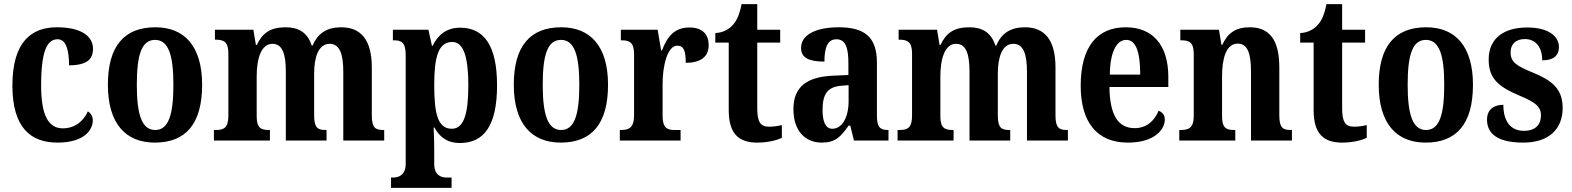

<svg xmlns="http://www.w3.org/2000/svg" viewBox="-20 -680 7608 929"><path d="M258 10C386 10 429 -50 429 -98C429 -117 420 -132 405 -141C385 -95 343 -59 284 -59C210 -59 179 -130 179 -267C179 -439 210 -490 259 -490C302 -490 314 -432 314 -364C409 -364 430 -400 430 -444C430 -503 376 -548 255 -548C135 -548 40 -481 40 -266C40 -63 128 10 258 10Z M729 10C880 10 958 -82 958 -270C958 -457 872 -548 732 -548C581 -548 502 -457 502 -270C502 -82 588 10 729 10ZM731 -51C666 -51 642 -126 642 -270C642 -414 665 -487 730 -487C795 -487 819 -414 819 -270C819 -126 796 -51 731 -51Z M1015 0H1286V-51H1283C1245 -51 1222 -59 1222 -116V-311C1222 -394 1243 -468 1298 -468C1347 -468 1363 -418 1363 -333V0H1560V-51H1557C1518 -51 1500 -60 1500 -122V-324C1500 -401 1520 -468 1575 -468C1624 -468 1641 -418 1641 -333V0H1839V-51H1836C1797 -51 1779 -60 1779 -122V-354C1779 -490 1724 -548 1631 -548C1562 -548 1517 -519 1493 -460H1488C1468 -523 1424 -548 1362 -548C1287 -548 1249 -519 1223 -463H1218L1206 -536H1020V-488H1023C1061 -488 1085 -479 1085 -422V-120C1085 -60 1062 -51 1023 -51H1015Z M1872 229H2165V179H2141C2118 179 2081 171 2081 113V49C2081 8 2080 -30 2078 -63H2082C2107 -17 2144 12 2205 12C2323 12 2385 -74 2385 -267C2385 -460 2322 -546 2206 -546C2139 -546 2098 -509 2073 -458H2070L2053 -536H1881V-485H1887C1920 -485 1943 -476 1943 -415V112C1943 170 1906 179 1882 179H1872ZM2166 -57C2099 -57 2081 -128 2081 -268C2081 -399 2099 -477 2168 -477C2224 -477 2246 -402 2246 -267C2246 -128 2224 -57 2166 -57Z M2693 10C2844 10 2922 -82 2922 -270C2922 -457 2836 -548 2696 -548C2545 -548 2466 -457 2466 -270C2466 -82 2552 10 2693 10ZM2695 -51C2630 -51 2606 -126 2606 -270C2606 -414 2629 -487 2694 -487C2759 -487 2783 -414 2783 -270C2783 -126 2760 -51 2695 -51Z M2979 0H3273V-51H3245C3211 -51 3186 -59 3186 -118V-275C3186 -360 3209 -459 3257 -459C3290 -459 3298 -431 3298 -376C3368 -376 3409 -404 3409 -461C3409 -512 3381 -547 3316 -547C3246 -547 3210 -507 3183 -436H3179L3162 -536H2984V-485H2987C3025 -485 3048 -476 3048 -417V-123C3048 -60 3022 -51 2983 -51H2979Z M3644 10C3702 10 3744 -4 3763 -13V-75C3744 -70 3723 -67 3700 -67C3658 -67 3644 -93 3644 -156V-474H3755V-536H3644V-660H3568C3559 -612 3546 -583 3529 -563C3511 -541 3482 -522 3441 -520V-474H3506V-147C3506 -31 3556 10 3644 10Z M3956 10C4022 10 4048 -18 4086 -72H4094L4112 0H4279V-51H4276C4236 -51 4223 -67 4223 -122V-377C4223 -503 4161 -548 4038 -548C3936 -548 3856 -516 3856 -448C3856 -401 3893 -382 3969 -382C3969 -449 3984 -490 4027 -490C4072 -490 4085 -448 4085 -374V-317L4014 -314C3884 -309 3819 -260 3819 -152C3819 -42 3880 10 3956 10ZM4007 -57C3975 -57 3960 -90 3960 -148C3960 -222 3982 -259 4049 -265L4086 -268V-191C4086 -112 4055 -57 4007 -57Z M4323 0H4594V-51H4591C4553 -51 4530 -59 4530 -116V-311C4530 -394 4551 -468 4606 -468C4655 -468 4671 -418 4671 -333V0H4868V-51H4865C4826 -51 4808 -60 4808 -122V-324C4808 -401 4828 -468 4883 -468C4932 -468 4949 -418 4949 -333V0H5147V-51H5144C5105 -51 5087 -60 5087 -122V-354C5087 -490 5032 -548 4939 -548C4870 -548 4825 -519 4801 -460H4796C4776 -523 4732 -548 4670 -548C4595 -548 4557 -519 4531 -463H4526L4514 -536H4328V-488H4331C4369 -488 4393 -479 4393 -422V-120C4393 -60 4370 -51 4331 -51H4323Z M5437 10C5565 10 5616 -52 5616 -102C5616 -124 5603 -138 5586 -144C5566 -97 5530 -60 5470 -60C5391 -60 5350 -121 5348 -259H5633V-307C5633 -465 5555 -548 5427 -548C5288 -548 5209 -453 5209 -265C5209 -91 5286 10 5437 10ZM5497 -319H5350C5351 -428 5382 -487 5430 -487C5478 -487 5497 -423 5497 -319Z M5686 0H5957V-51H5953C5915 -51 5893 -59 5893 -116V-311C5893 -393 5911 -469 5969 -469C6018 -469 6033 -418 6033 -333V0H6231V-51H6227C6188 -51 6170 -60 6170 -122V-354C6170 -490 6120 -548 6027 -548C5957 -548 5920 -519 5894 -463H5890L5878 -536H5691V-485H5695C5733 -485 5756 -476 5756 -420V-120C5756 -60 5731 -51 5692 -51H5686Z M6474 10C6532 10 6574 -4 6593 -13V-75C6574 -70 6553 -67 6530 -67C6488 -67 6474 -93 6474 -156V-474H6585V-536H6474V-660H6398C6389 -612 6376 -583 6359 -563C6341 -541 6312 -522 6271 -520V-474H6336V-147C6336 -31 6386 10 6474 10Z M6878 10C7029 10 7107 -82 7107 -270C7107 -457 7021 -548 6881 -548C6730 -548 6651 -457 6651 -270C6651 -82 6737 10 6878 10ZM6880 -51C6815 -51 6791 -126 6791 -270C6791 -414 6814 -487 6879 -487C6944 -487 6968 -414 6968 -270C6968 -126 6945 -51 6880 -51Z M7350 10C7474 10 7541 -55 7541 -158C7541 -252 7487 -292 7394 -330C7315 -362 7289 -381 7289 -427C7289 -467 7315 -491 7358 -491C7408 -491 7442 -455 7442 -388C7497 -388 7523 -411 7523 -453C7523 -501 7477 -547 7370 -547C7258 -547 7183 -496 7183 -392C7183 -299 7231 -260 7333 -217C7406 -186 7436 -166 7436 -122C7436 -78 7411 -47 7353 -47C7290 -47 7254 -92 7254 -173C7213 -173 7175 -154 7175 -101C7175 -34 7225 10 7350 10Z"/></svg>

Font: Noto Serif Sinhala Condensed
Style: Bold
Weight: 700
Width: 3
Designer: Jelle Bosma - Monotype Design Team
Foundry: Monotype Imaging Inc.
Version: Version 2.007